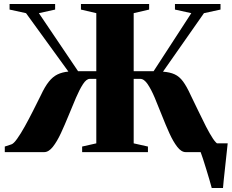

<svg xmlns="http://www.w3.org/2000/svg" viewBox="-20 -763 1162 963"><path d="M1042 180Q1037.5 162.5 1030 137.2Q1022.5 112 1014.2 84.8Q1006 57.5 998.2 34Q990.5 10.5 985.5 -2.5L966.5 -44H1122Q1120 -25.5 1117.5 -2.2Q1115 21 1112.2 46.8Q1109.5 72.5 1106.8 97.2Q1104 122 1101.8 143.5Q1099.5 165 1098.5 180ZM4 0V-28L37.5 -39Q48.5 -42.5 66 -67Q83.5 -91.5 104 -128.2Q124.5 -165 145.2 -206Q166 -247 184.5 -284.5Q205 -328.5 224.8 -353.2Q244.5 -378 268 -389.5Q291.5 -401 323 -404L110.5 -697L28 -715V-743H256.5V-715L175 -697L371.5 -406H463V-697L386 -715V-743H728V-715L650.5 -697V-406H750.5L939.5 -697L857.5 -715V-743H1086V-715L1003 -697L797.5 -403.5Q832.5 -401 856 -390.2Q879.5 -379.5 898 -354.5Q916.5 -329.5 937 -284.5Q955.5 -247 975 -206Q994.5 -165 1013.2 -128.5Q1032 -92 1048.2 -67.5Q1064.5 -43 1077 -39L1110 -28V0H911.5Q889.5 0 869 -26.5Q848.5 -53 829.5 -95Q810.5 -137 792.2 -183.8Q774 -230.5 756.2 -272.5Q738.5 -314.5 720.5 -341Q702.5 -367.5 683.5 -367.5H650.5V-44L722 -28V0H392V-28L463 -44V-367.5H430.5Q413.5 -367.5 396.2 -341Q379 -314.5 361 -272.5Q343 -230.5 324 -183.8Q305 -137 285.5 -95Q266 -53 245 -26.5Q224 0 201.5 0Z"/></svg>

Font: Merriweather 120pt Black
Style: Regular
Weight: 900
Designer: Eben Sorkin
Foundry: Eben Sorkin
Version: Version 2.100